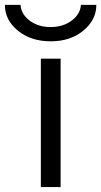

<svg xmlns="http://www.w3.org/2000/svg" viewBox="-51 -757 410 777"><path d="M114.3 0V-519.5H194.3V0ZM276.4 -737.3H338.9Q338.9 -676.8 286.6 -633.3Q234.4 -589.8 154.3 -589.8Q74.2 -589.8 21.5 -632.8Q-31.2 -675.8 -31.2 -737.3H32.2Q34.2 -700.2 68.8 -673.8Q103.5 -647.5 153.8 -647.5Q204.1 -647.5 239.3 -673.8Q274.4 -700.2 276.4 -737.3Z"/></svg>

Font: Mgen+ 1c regular
Style: Regular
Weight: 400
Designer: [Source Han Sans]
Ryoko NISHIZUKA  (kana & ideographs); Paul D. Hunt (Latin, Greek & Cyrillic); Wenlong ZHANG  (bopomofo
Version: Version 1.059.20150602